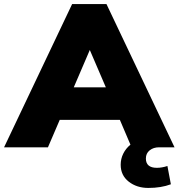

<svg xmlns="http://www.w3.org/2000/svg" viewBox="-54 -725 879 945"><path d="M770 92 787 182Q739 200 676 200Q619 200 579.5 169Q540 138 540 86Q540 57 552.5 31.5Q565 6 588 -13L536 -135H240L182 0H-34L301 -705H470L805 0H729Q701 0 682.5 15Q664 30 664 55Q664 101 718 101Q743 101 770 92ZM467 -295 388 -479 309 -295Z"/></svg>

Font: Nunito Sans Heavy
Style: Regular
Weight: 400
Designer: Vernon Adams
Foundry: Vernon Adams
Version: Version 2.500